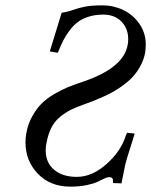

<svg xmlns="http://www.w3.org/2000/svg" viewBox="-20 -678 559 710"><path d="M208 -630.9Q229 -633.8 249.3 -641.1Q269.5 -648.4 293.9 -653.3Q318.4 -658.2 358.9 -658.2Q399.4 -658.2 435.5 -641.1Q471.7 -624 495.4 -590.1Q519 -556.2 519 -513.2Q519 -504.4 517.1 -484.9Q512.7 -460.4 501.5 -438.5Q490.2 -416.5 476.3 -399.9Q462.4 -383.3 441.9 -367.7Q421.4 -352.1 404.1 -341.8Q386.7 -331.5 362.8 -320.8Q338.9 -310.1 324 -304.2Q309.1 -298.3 288.1 -291Q259.3 -280.8 240.5 -271.2Q221.7 -261.7 201.9 -245.6Q182.1 -229.5 169.9 -205.6Q157.7 -181.6 151.9 -148.9Q148.9 -135.7 148.9 -123Q148.9 -76.2 180.4 -50Q211.9 -23.9 264.2 -23.9Q320.3 -23.9 374 -71.5Q427.7 -119.1 445.8 -178.2L450.2 -187L478 -184.1Q471.2 -160.2 459 -122.8Q446.8 -85.4 442.9 -67.9Q430.7 -7.8 429.2 0L397.9 -1Q398.9 -13.2 395.8 -18.1Q392.6 -22.9 383.8 -22.9Q376.5 -22.9 364.7 -17.3Q353 -11.7 340.1 -5.4Q327.1 1 300.5 6.6Q273.9 12.2 240.2 12.2Q166 12.2 120.1 -35.4Q74.2 -83 74.2 -151.9Q74.2 -167 77.1 -184.1Q83 -219.2 99.1 -247.8Q115.2 -276.4 134 -295.2Q152.8 -314 181.4 -330.6Q210 -347.2 232.4 -356.2Q254.9 -365.2 287.1 -376Q437.5 -426.8 452.1 -512.2Q454.1 -519 454.1 -533.2Q454.1 -572.3 429.2 -598.1Q404.3 -624 361.8 -624Q333 -624 309.3 -616.7Q285.6 -609.4 269.3 -597.7Q252.9 -585.9 238.3 -566.7Q223.6 -547.4 214.1 -528.6Q204.6 -509.8 193.8 -482.9L164.1 -487.8Z"/></svg>

Font: Common Serif
Style: Italic
Weight: 400
Italic angle: -12°
Designer: Philipp H. Poll, Khaled Hosny
Foundry: Stefan Peev, Context Ltd.
Version: Version 1.026